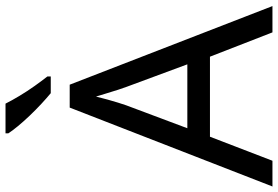

<svg xmlns="http://www.w3.org/2000/svg" viewBox="-172 -812 984 679"><g transform="rotate(-90 319.5 -472.0)"><path d="M545 0 459 -221H176L91 0H0L279 -717H360L638 0ZM352 -517Q349 -525 342 -546Q335 -567 328.5 -589.5Q322 -612 318 -624Q313 -604 307.5 -583.5Q302 -563 296.5 -546Q291 -529 287 -517L206 -301H432ZM293 -944Q304 -922 320.5 -894.5Q337 -867 355.5 -841Q374 -815 389 -796V-784H330Q313 -798 292 -817.5Q271 -837 250.5 -858.5Q230 -880 213.5 -900Q197 -920 188 -934V-944Z"/></g></svg>

Font: Noto Sans Meetei Mayek
Style: Regular
Weight: 400
Designer: Monotype Design Team and Neelakash Kshetrimayum
Foundry: Monotype Imaging Inc.
Version: Version 2.002